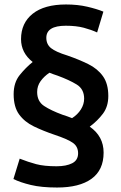

<svg xmlns="http://www.w3.org/2000/svg" viewBox="-20 -729 541 858"><path d="M235 109Q165 109 117.5 97.5Q70 86 40 71L68 -20Q106 -5 141.5 4.5Q177 14 233 14Q276 14 302.5 0.5Q329 -13 329 -44Q329 -74 306 -90.5Q283 -107 223 -127Q173 -144 131.5 -164Q90 -184 65.5 -217.5Q41 -251 41 -308Q41 -360 68 -393.5Q95 -427 126 -452Q74 -493 74 -554Q74 -626 126 -667.5Q178 -709 275 -709Q327 -709 370 -699Q413 -689 442 -677L414 -584Q388 -596 354.5 -605Q321 -614 274 -614Q187 -614 187 -560Q187 -531 208 -514Q229 -497 281 -481Q333 -463 374.5 -442.5Q416 -422 440 -388.5Q464 -355 464 -300Q464 -253 440 -221Q416 -189 381 -163Q443 -120 443 -47Q443 31 389 70Q335 109 235 109ZM302 -201Q327 -217 341.5 -240Q356 -263 356 -288Q356 -331 322.5 -351.5Q289 -372 237 -391Q227 -394 218 -397.5Q209 -401 201 -404Q177 -388 161.5 -366.5Q146 -345 146 -318Q146 -276 177 -255.5Q208 -235 260 -216Q270 -213 281 -209Q292 -205 302 -201Z"/></svg>

Font: Ubuntu Sans SemiBold
Style: Regular
Weight: 600
Designer: Dalton Maag Ltd
Foundry: Dalton Maag Ltd
Version: Version 1.006; ttfautohint (v1.8.4.7-5d5b)